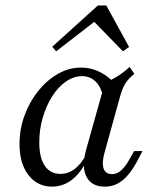

<svg xmlns="http://www.w3.org/2000/svg" viewBox="-20 -674 563 705"><path d="M171 11.3Q116.9 11.3 84.3 -31.5Q51.6 -74.2 51.6 -145.2Q51.6 -200 70.2 -250.4Q88.7 -300.8 120.6 -340.3Q152.4 -379.8 192.7 -402.8Q233.1 -425.8 276.6 -425.8Q316.1 -425.8 350.4 -407.7Q384.7 -389.5 409.7 -357.3L358.9 -314.5Q352.4 -354 331.5 -374.2Q310.5 -394.4 281.5 -394.4Q250.8 -394.4 222.2 -374.6Q193.5 -354.8 171.8 -320.6Q150 -286.3 137.1 -242.3Q124.2 -198.4 124.2 -150.8Q124.2 -95.2 144.4 -65.3Q164.5 -35.5 201.6 -35.5Q230.6 -35.5 254.8 -54Q279 -72.6 297.6 -108.9L296.8 -82.3Q275 -37.1 242.7 -12.9Q210.5 11.3 171 11.3ZM365.3 11.3Q316.1 11.3 297.6 -25Q279 -61.3 296 -123.4L365.3 -370.2Q388.7 -379.8 412.5 -394.8Q436.3 -409.7 455.6 -428.2L473.4 -403.2Q458.9 -391.1 449.2 -379.8Q439.5 -368.5 433.1 -354.4Q426.6 -340.3 421 -320.2L363.7 -112.9Q353.2 -75.8 360.5 -55.2Q367.7 -34.7 391.1 -34.7Q404.8 -34.7 416.1 -41.9Q427.4 -49.2 437.5 -61.7Q447.6 -74.2 455.6 -89.5L472.6 -119.4H503.2L481.5 -78.2Q466.9 -51.6 450 -31.5Q433.1 -11.3 412.1 0Q391.1 11.3 365.3 11.3ZM186.3 -485.5 171.8 -502.4 339.5 -654H370.2L454 -501.6L431.5 -485.5L310.5 -609.7L347.6 -610.5Z"/></svg>

Font: Playfair 12pt Light
Style: Italic
Weight: 300
Italic angle: -15.6°
Designer: Claus Eggers Sørensen
Foundry: Claus Eggers Sørensen
Version: Version 2.000;gftools[0.9.28]